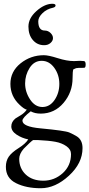

<svg xmlns="http://www.w3.org/2000/svg" viewBox="-20 -709 475 1019"><path d="M183.1 -596.2Q183.1 -546.9 217.3 -546.9Q234.9 -546.9 248 -534.2Q261.2 -521.5 261.2 -506.8Q261.2 -492.2 247.6 -480.5Q233.9 -468.8 213.9 -469.2Q177.7 -469.2 154.3 -496.6Q130.9 -523.9 130.9 -567.9Q130.9 -611.8 172.4 -649.4Q213.9 -687 254.9 -689H256.8Q274.9 -689 274.9 -680.2Q274.9 -671.4 261.2 -668Q228 -661.1 205.6 -639.2Q183.1 -617.2 183.1 -596.2ZM425.8 -349.1Q388.7 -349.1 383.8 -347.2Q378.9 -345.7 376 -343.8Q373 -341.8 369.1 -340.8Q365.2 -329.6 365.2 -294.9Q365.2 -219.7 317.4 -163.1Q269.5 -106.4 196.8 -106Q164.6 -106 143.1 -118.2Q99.1 -84 99.1 -68.8Q99.1 -36.6 194.8 -27.8Q325.2 -15.6 347.7 -5.9Q370.1 3.9 388.2 15.1Q418 34.2 418 77.1Q418 157.2 345.7 223.6Q273.4 290 196.3 290Q119.1 290 65.4 263.2Q10.7 236.3 11.2 175.8Q11.2 145 26.4 122.6Q42 100.1 78.6 77.1Q115.2 54.2 129.9 30.8Q95.7 23.9 67.9 5.4Q40 -13.2 40 -38.1Q40 -63 63 -81.1Q68.8 -85 88.9 -96.7Q108.9 -108.4 122.1 -127Q107.9 -129.9 84 -152.8Q35.2 -198.2 35.2 -263.7Q35.2 -329.1 88.9 -372.6Q143.1 -416 212.9 -416Q237.3 -416 286.1 -400.4Q335 -384.8 373 -384.8L404.8 -386.2Q417 -385.7 425.8 -384.8Q434.6 -383.8 434.6 -366.2Q434.6 -348.6 425.8 -349.1ZM268.1 -349.1Q241.2 -386.2 201.2 -386.2Q161.1 -386.2 137.2 -348.6Q113.3 -311 113.3 -266.1Q113.3 -221.2 139.6 -181.2Q166 -141.1 205.1 -141.1Q244.1 -141.1 269.5 -178.2Q294.9 -215.3 294.9 -263.7Q294.9 -312 268.1 -349.1ZM82 133.8Q82 184.6 116.7 217.3Q151.4 250 210 250Q268.6 250 313 210Q356.9 169.9 356.9 108.9Q356.9 84 332.5 66.9Q308.1 49.8 273.9 43.5Q239.7 37.1 179.2 34.2H155.8Q143.6 42 106 80.1Q82 107.9 82 133.8Z"/></svg>

Font: EBGaramond
Style: Regular
Weight: 400
Version: Version 000.012g